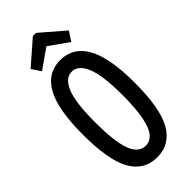

<svg xmlns="http://www.w3.org/2000/svg" viewBox="-259 -840 894 894"><g transform="rotate(-45 187.5 -393.5)"><path d="M188 11Q103 11 60 -64Q17 -139 17 -309Q17 -474 60 -551.5Q103 -629 188 -629Q272 -629 315.5 -551.5Q359 -474 359 -309Q359 -139 315.5 -64Q272 11 188 11ZM188 -65Q216 -65 236 -88Q256 -111 267 -165Q278 -219 278 -309Q278 -439 254 -496Q230 -553 188 -553Q145 -553 121.5 -496Q98 -439 98 -309Q98 -219 108.5 -165Q119 -111 139.5 -88Q160 -65 188 -65ZM91 -652 61 -697 177 -798H198L314 -698L284 -652L188 -720Z"/></g></svg>

Font: Inconsolata Condensed SemiBold
Style: Regular
Weight: 600
Width: 3
Monospace: yes
Designer: Raph Levien, Cyreal, Brenton Simpson
Foundry: Raph Levien, Cyreal, Google
Version: Version 3.100; ttfautohint (v1.8.4.7-5d5b)